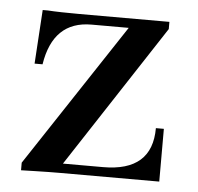

<svg xmlns="http://www.w3.org/2000/svg" viewBox="-39 -462 520 504"><g transform="rotate(5 220.5 -210.0)"><path d="M377 -139H398V0H138Q108 0 71.5 1Q35 2 34 2V-18L283 -395H185Q84 -395 66 -280H45L54 -422H68Q82 -421 104.5 -420.5Q127 -420 150 -420H388V-401L142 -25H248Q377 -25 377 -139Z"/></g></svg>

Font: Unna
Style: Regular
Weight: 400
Designer: Jorge de Buen U.
Foundry: Omnibus-Type
Version: Version 2.006;PS 002.006;hotconv 1.0.70;makeotf.lib2.5.58329